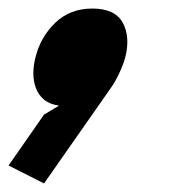

<svg xmlns="http://www.w3.org/2000/svg" viewBox="-67 -238 426 449"><path d="M226 -104Q221 -86 211.5 -66Q202 -46 192 -32L36 191L-47 149L36 30L71 9Q49 6 36 -5Q23 -16 17 -32Q11 -48 11 -66.5Q11 -85 16 -104Q28 -152 62.5 -185Q97 -218 149 -218Q202 -218 220 -185Q238 -152 226 -104Z"/></svg>

Font: TypoPRO Sinkin Sans
Style: 900 X Black Italic
Weight: 950
Italic angle: -112°
Designer: Keith Bates
Foundry: K-Type
Version: Sinkin Sans (version 1.0)  by Keith Bates   •   © 2014   www